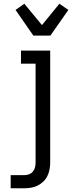

<svg xmlns="http://www.w3.org/2000/svg" viewBox="-20 -790 385 1025"><path d="M37 215V145H110Q123 145 135 140.5Q147 136 155.5 126Q164 116 167 103Q170 90 170 77V-450H92V-520H248V77Q248 96 244.5 114.5Q241 133 233 149.5Q225 166 211.5 179Q198 192 181.5 200.5Q165 209 146.5 212Q128 215 110 215ZM158 -600 63 -737 110 -770 204 -656 297 -770 345 -737 249 -600Z"/></svg>

Font: Huly
Style: Regular
Weight: 400
Designer: Belleve Invis
Foundry: Belleve Invis
Version: Version 33.2.5; ttfautohint (v1.8.4)